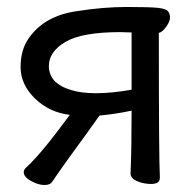

<svg xmlns="http://www.w3.org/2000/svg" viewBox="-20 -509 546 550"><path d="M256 -242Q300 -242 357 -252V-416L325 -417Q215 -417 167.5 -389Q120 -361 120 -320Q120 -270 184 -251Q212 -242 256 -242ZM107 21Q90 21 69 9.5Q48 -2 48 -16Q48 -24 58 -32Q100 -71 180 -180Q121 -187 80 -227Q39 -267 39 -317Q39 -366 62 -399Q107 -464 200 -477Q275 -489 343 -489Q410 -489 432.5 -486.5Q455 -484 461 -477Q467 -470 467 -459Q467 -447 455.5 -431.5Q444 -416 435 -415Q435 -51 438 0Q438 18 413 18Q392 18 373 10Q354 2 354 -12V-13Q357 -79 357 -192Q309 -182 265 -178Q239 -141 195.5 -81.5Q152 -22 130 11Q124 21 107 21Z"/></svg>

Font: LXGW WenKai Lite
Style: Bold
Weight: 700
Designer: LXGW / Fontworks Inc.
Foundry: LXGW / Fontworks Inc.
Version: Version 1.330;April 28, 2024